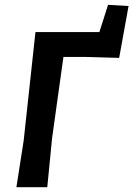

<svg xmlns="http://www.w3.org/2000/svg" viewBox="-20 -776 553 796"><path d="M48 0 78 -192 127 -643H392L428 -756L513 -751L474 -536L335 -540H243L196 -204L176 0Z"/></svg>

Font: Alegreya Sans SC
Style: Bold Italic
Weight: 700
Italic angle: -7°
Designer: Juan Pablo del Peral
Foundry: Huerta Tipografica
Version: Version 2.007